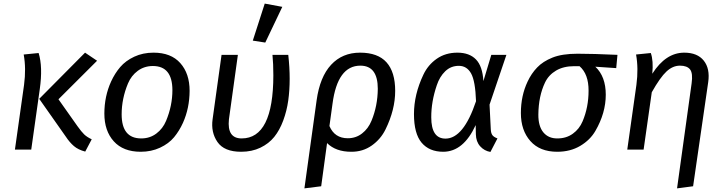

<svg xmlns="http://www.w3.org/2000/svg" viewBox="-20 -832 4032 1068"><path d="M111.8 -528.8 194.8 -537.1Q218.8 -460 201.2 -335.9L153.8 0H63L113.8 -359.9Q126 -451.7 111.8 -528.8ZM520 -494.1 305.2 -279.8 411.1 -129.9Q433.1 -99.1 448.2 -84.5Q463.4 -69.8 490.2 -57.1L454.1 11.2Q415 1 391.1 -19.5Q367.2 -40 346.2 -71.8L198.2 -282.2L453.1 -539.1Z M830.6 -464.8Q782.7 -464.8 746.3 -438Q710 -411.1 691.9 -367.7Q656.7 -283.2 656.7 -195.8Q656.7 -62 765.6 -62Q813.5 -62 849.6 -89.1Q885.7 -116.2 903.8 -159.7Q939 -244.1 939 -331.1Q938.5 -464.8 830.6 -464.8ZM834 -539.1Q931.2 -539.1 982.9 -481Q1034.7 -422.9 1034.7 -326.7Q1034.2 -230.5 998 -149.4Q977.5 -104 948.2 -68.6Q918.9 -33.2 870.4 -10.5Q821.8 12.2 762.7 12.2Q665.5 12.2 613 -45.9Q560.5 -104 560.5 -200.2Q560.5 -296.4 598.1 -378.9Q618.7 -423.8 648.7 -459Q678.7 -494.1 726.8 -516.6Q774.9 -539.1 834 -539.1Z M1321.3 12.2Q1227.1 12.2 1189.7 -42Q1152.3 -96.2 1162.6 -168.9L1212.4 -526.9H1303.2L1253.4 -168Q1242.2 -62 1324.2 -62Q1500 -62 1500.5 -413.1Q1500.5 -478 1495.6 -526.9H1583.5Q1591.3 -457 1591.3 -393.6Q1591.3 -330.1 1583.3 -272.5Q1575.2 -214.8 1555.4 -161.4Q1535.6 -107.9 1505.6 -70.6Q1475.6 -33.2 1428.5 -10.5Q1381.3 12.2 1321.3 12.2ZM1550.3 -793.9 1455.6 -595.2 1386.2 -606 1452.6 -812Z M1984.4 -466.8Q1857.4 -466.8 1829.6 -254.9L1812.5 -130.9Q1841.3 -63 1914.6 -63Q1960 -63 1994.1 -89.8Q2028.3 -116.2 2046.4 -160.2Q2080.6 -242.7 2081.5 -337.9Q2081.5 -466.8 1984.4 -466.8ZM2124.5 -112.3Q2097.7 -57.6 2047.9 -22.5Q1998 12.7 1933.6 12.2Q1847.7 12.2 1799.3 -36.1L1766.6 204.1L1673.3 215.8L1741.2 -273.9Q1759.3 -404.3 1821.8 -471.7Q1884.3 -539.1 1982.9 -539.1Q2081.5 -539.1 2129.9 -485.4Q2178.2 -431.6 2178.2 -326.7Q2178.2 -221.7 2124.5 -112.3Z M2409.7 -357.9Q2378.4 -266.1 2378.9 -179.2Q2378.9 -61 2458 -61Q2558.1 -61 2627.9 -269Q2624 -381.8 2600.3 -423.8Q2576.7 -465.8 2532.2 -465.8Q2487.8 -465.8 2456.5 -435.5Q2425.3 -405.3 2409.7 -357.9ZM2668.9 -380.9 2712.9 -526.9H2796.9L2703.1 -250L2710 -112.8Q2710.9 -91.8 2718.5 -80.8Q2726.1 -69.8 2747.1 -62L2708 13.2Q2673.8 7.3 2650.9 -18.3Q2627.9 -43.9 2627 -85L2626 -136.2Q2558.1 11.7 2445.8 12.2Q2367.7 12.2 2325.2 -38.3Q2282.7 -88.9 2282.7 -197.5Q2282.7 -306.2 2335 -416.5Q2360.8 -471.2 2409.4 -505.1Q2458 -539.1 2524.4 -539.1Q2590.8 -539.1 2627.4 -501.5Q2664.1 -463.9 2668.9 -380.9Z M3173.8 -463.9Q3114.7 -463.9 3073.2 -439.5Q3031.7 -415 3011.7 -373Q2975.6 -297.4 2974.6 -194.8Q2974.1 -129.9 3002.4 -95.7Q3030.8 -61.5 3080.6 -62Q3130.4 -62 3166.5 -88.4Q3202.6 -114.3 3220.7 -157.2Q3253.9 -235.4 3253.9 -327.6Q3254.4 -419.9 3203.6 -463.9ZM3414.6 -526.9 3407.7 -453.1 3291.5 -460.9Q3349.6 -406.7 3349.6 -305.2Q3349.6 -203.6 3292 -104Q3262.7 -53.2 3207.5 -20.5Q3152.3 12.2 3079.6 12.2Q2982.9 12.2 2930.2 -47.4Q2877.4 -106.9 2877.4 -203.1Q2877.4 -299.3 2914.6 -377.9Q2935.5 -422.9 2967.8 -456.5Q2999.5 -490.2 3053.2 -511.7Q3106.9 -533.2 3192.9 -533.2Q3278.8 -533.2 3414.6 -526.9Z M3786.1 -539.1Q3859.4 -539.1 3894.8 -494.6Q3930.2 -450.2 3919.4 -375L3835.4 204.1L3746.1 215.8L3827.1 -368.2Q3835 -424.3 3818.6 -445.6Q3802.2 -466.8 3762.2 -466.8Q3722.2 -466.8 3687.3 -434.3Q3652.3 -401.9 3605.5 -318.8L3560.1 0H3469.2L3520 -359.9Q3532.2 -451.7 3518.1 -528.8L3600.1 -537.1Q3615.2 -495.1 3608.4 -421.9Q3683.1 -539.1 3786.1 -539.1Z"/></svg>

Font: FiraSans-Italic
Style: Italic
Weight: 400
Italic angle: -8°
Designer: Carrois Corporate & Edenspiekermann AG
Foundry: Carrois Corporate GbR & Edenspiekermann AG
Version: Version 3.106;PS 003.106;hotconv 1.0.70;makeotf.lib2.5.58329